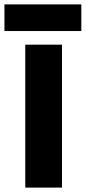

<svg xmlns="http://www.w3.org/2000/svg" viewBox="-70 -853 390 873"><path d="M-49.8 -833H299.8V-711.9H-49.8ZM44.9 -649.9H211.9V0H44.9Z"/></svg>

Font: Overused Grotesk ExtraBold
Style: Regular
Weight: 800
Version: Version 0.002